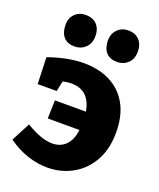

<svg xmlns="http://www.w3.org/2000/svg" viewBox="-147 -875 810 978"><g transform="rotate(20 258.5 -386.0)"><path d="M13 -60 66 -162Q149 -111 209 -111Q253 -111 281.5 -139Q310 -167 317 -223H145L148 -322H316Q307 -375 278 -403.5Q249 -432 195 -432Q175 -432 152 -426L140 -370H37L32 -514Q137 -551 223 -551Q305 -551 366.5 -519.5Q428 -488 462.5 -426.5Q497 -365 497 -274Q497 -183 460 -118.5Q423 -54 361.5 -20.5Q300 13 227 13Q174 13 119.5 -5Q65 -23 13 -60ZM378 -614Q339 -614 318.5 -636.5Q298 -659 297 -700Q297 -739 320.5 -762Q344 -785 378 -785Q416 -785 438 -762Q460 -739 460 -700Q460 -659 436 -636.5Q412 -614 378 -614ZM147 -614Q109 -614 88.5 -636.5Q68 -659 67 -700Q66 -739 89.5 -762Q113 -785 147 -785Q186 -785 208 -762Q230 -739 230 -700Q230 -659 205.5 -636.5Q181 -614 147 -614Z"/></g></svg>

Font: Bitter ExtraBold
Style: Regular
Weight: 800
Designer: Sol Matas, and Bitter project Authors
Foundry: Sol Matas
Version: Version 2.001